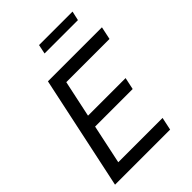

<svg xmlns="http://www.w3.org/2000/svg" viewBox="-255 -1014 1131 1131"><g transform="rotate(-45 310.5 -449.0)"><path d="M273 -840 285 -898H564L551 -840ZM171 -710H621L604 -630H244L195 -400H508L492 -325H179L127 -80H496L479 0H20Z"/></g></svg>

Font: Raleway-v4020 Medium
Style: Italic
Weight: 500
Italic angle: -12°
Designer: Matt McInerney, Pablo Impallari, Rodrigo Fuenzalida
Foundry: Matt McInerney, Pablo Impallari, Rodrigo Fuenzalida
Version: Version 4.020;PS 004.020;hotconv 1.0.88;makeotf.lib2.5.64775